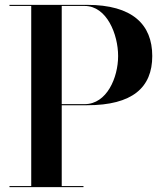

<svg xmlns="http://www.w3.org/2000/svg" viewBox="-20 -770 687 790"><path d="M19 -4.5V0H323.5V-4.5H234V-337H338.5C524.5 -337 606.5 -409.5 606.5 -539.5C606.5 -669.5 524.5 -750 338.5 -750H19V-745.5H108.5V-4.5ZM328.5 -745.5C419.5 -745.5 466 -628.5 466 -539.5C466 -450.5 419.5 -341.5 328.5 -341.5H234V-745.5Z"/></svg>

Font: Bodoni* 36pt Medium
Style: Regular
Weight: 500
Version: Version 2.3